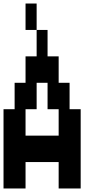

<svg xmlns="http://www.w3.org/2000/svg" viewBox="-20 -1050 540 1090"><path d="M188 -1030V-880H125V-1030ZM438 -430V20H313V-130H125V20H0V-430H63V-580H125V-730H188V-880H250V-730H313V-580H375V-430ZM313 -430H250V-580H188V-430H125V-280H313Z"/></svg>

Font: 2P VHS
Style: Regular
Weight: 400
Designer: CodeMan38
Foundry: CodeMan38
Version: Version 3.000